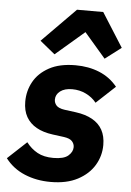

<svg xmlns="http://www.w3.org/2000/svg" viewBox="-56 -836 609 890"><g transform="rotate(5 248.5 -391.0)"><path d="M213 12Q147 12 92 -11Q37 -34 2 -80L90 -162Q112 -133 142 -116.5Q172 -100 216 -100Q265 -100 285.5 -118Q306 -136 306 -158Q306 -173 295.5 -185Q285 -197 257 -201L204 -208Q159 -214 128 -231.5Q97 -249 80.5 -278Q64 -307 64 -349Q64 -399 87.5 -441.5Q111 -484 159.5 -510.5Q208 -537 282 -537Q343 -537 393 -516.5Q443 -496 477 -454L389 -372Q370 -396 340.5 -410.5Q311 -425 276 -425Q241 -425 220.5 -409.5Q200 -394 200 -370Q200 -355 210.5 -343Q221 -331 249 -327L302 -320Q347 -314 378.5 -296.5Q410 -279 426 -250Q442 -221 442 -180Q442 -129 416 -85.5Q390 -42 339 -15Q288 12 213 12ZM266 -794H388L488 -636L413 -579L314 -694L180 -579L110 -636Z"/></g></svg>

Font: IBM Plex Sans
Style: Bold Italic
Weight: 700
Italic angle: -11.31°
Designer: Mike Abbink, Paul van der Laan, Pieter van Rosmalen
Foundry: Bold Monday
Version: Version 3.201